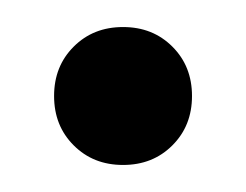

<svg xmlns="http://www.w3.org/2000/svg" viewBox="-20 -114 182 142"><path d="M20 -43C20 -28.3 24.8 -16.2 34.5 -6.5C44.2 3.2 56.3 8 71 8C85.7 8 97.8 3.2 107.5 -6.5C117.2 -16.2 122 -28.3 122 -43C122 -57.7 117.2 -69.8 107.5 -79.5C97.8 -89.2 85.7 -94 71 -94C56.3 -94 44.2 -89.2 34.5 -79.5C24.8 -69.8 20 -57.7 20 -43Z"/></svg>

Font: Hind Light
Style: Regular
Weight: 300
Designer: Manushi Parikh, Satya Rajpurohit
Foundry: Indian Type Foundry
Version: Version 1.201;PS 1.0;hotconv 1.0.78;makeotf.lib2.5.61930; tt